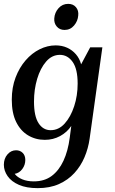

<svg xmlns="http://www.w3.org/2000/svg" viewBox="-22 -714 595 994"><path d="M-2 139Q-2 107 16.5 85.5Q35 64 61 64Q82 64 95.5 77.5Q109 91 109 114Q109 140 93.5 161Q78 182 54 186Q68 204 93.5 214.5Q119 225 153 225Q208 225 245.5 197Q283 169 306.5 118.5Q330 68 339 -1L347 -62Q325 -29 289 -9.5Q253 10 210 10Q162 10 123 -13.5Q84 -37 61.5 -83Q39 -129 39 -198Q39 -261 58.5 -312.5Q78 -364 110.5 -401.5Q143 -439 183.5 -459Q224 -479 266 -479Q299 -479 325.5 -467Q352 -455 371 -433Q390 -411 398 -381L445 -469H508L442 4Q435 54 415.5 100Q396 146 363 182Q330 218 283 239Q236 260 173 260Q115 260 76 243Q37 226 17.5 198Q-2 170 -2 139ZM154 -188Q154 -113 177.5 -76.5Q201 -40 240 -40Q282 -40 313 -74.5Q344 -109 362 -164Q380 -219 380 -281Q380 -357 354 -393.5Q328 -430 288 -430Q247 -430 217 -395.5Q187 -361 170.5 -306Q154 -251 154 -188ZM312 -559Q287 -559 272 -576.5Q257 -594 259 -619Q261 -649 281 -671.5Q301 -694 331 -694Q357 -694 371.5 -676.5Q386 -659 383 -634Q381 -605 361.5 -582Q342 -559 312 -559Z"/></svg>

Font: Brygada 1918 SemiBold
Style: Italic
Weight: 600
Italic angle: -8°
Designer: Mateusz Machalski | Borys Kosmynka | Przemek Hoffer
Foundry: NIEPODLEGLA 2018
Version: Version 3.006